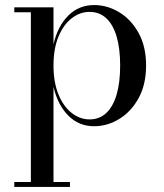

<svg xmlns="http://www.w3.org/2000/svg" viewBox="-20 -489 648 759"><path d="M36.5 250V230.5H102V-440.5H36.5V-460H191.5V-314Q208 -385.5 249.8 -427.2Q291.5 -469 352 -469Q404.5 -469 451.5 -440.5Q498.5 -412 528 -358.5Q557.5 -305 557.5 -230Q557.5 -155 528 -101.2Q498.5 -47.5 451.5 -18.8Q404.5 10 352 10Q291.5 10 249.8 -32.2Q208 -74.5 191.5 -145.5V230.5H256.5V250ZM334 -17Q373 -17 400 -42.2Q427 -67.5 441 -115.2Q455 -163 455 -230Q455 -297 441 -344.5Q427 -392 400 -417Q373 -442 334 -442Q296.5 -442 264 -417.2Q231.5 -392.5 211.5 -345Q191.5 -297.5 191.5 -230Q191.5 -162.5 211.5 -114.8Q231.5 -67 264 -42Q296.5 -17 334 -17Z"/></svg>

Font: Bodoni Moda SC 11pt
Style: Regular
Weight: 400
Version: Version 2.005